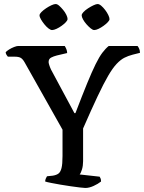

<svg xmlns="http://www.w3.org/2000/svg" viewBox="-20 -932 714 952"><path d="M403 0Q395 0 375.5 -2.5Q356 -5 330.5 -8.5Q305 -12 279.5 -16.5Q254 -21 233.5 -25Q213 -29 204 -32Q204 -40 207.5 -47.5Q211 -55 213 -58L242 -61Q260 -64 270 -71.5Q280 -79 285 -98.5Q290 -118 290 -159V-289L102 -623Q93 -639 83 -645Q73 -651 52 -651H19Q17 -654 13 -659Q9 -664 8 -673Q13 -679 25 -686.5Q37 -694 50 -699Q63 -704 70 -704H301Q305 -698 309 -688.5Q313 -679 313 -669L262 -657Q246 -653 233.5 -646.5Q221 -640 221 -624Q221 -620 224 -610Q227 -600 233 -587L349 -371H354Q388 -460 412 -518.5Q436 -577 454 -613.5Q472 -650 487.5 -670.5Q503 -691 519 -704H662Q667 -698 670.5 -689.5Q674 -681 674 -670L638 -661Q615 -655 596.5 -645.5Q578 -636 558.5 -615.5Q539 -595 516.5 -556.5Q494 -518 464 -454.5Q434 -391 392 -295V-133Q392 -110 386.5 -92Q381 -74 375 -67L474 -56Q476 -53 478.5 -47.5Q481 -42 481 -32Q466 -20 444 -10Q422 0 403 0ZM447 -783Q440 -783 429.5 -791.5Q419 -800 408.5 -812Q398 -824 391.5 -836Q385 -848 385 -856Q385 -863 394 -872.5Q403 -882 417 -891Q431 -900 444 -906Q457 -912 464 -912Q472 -912 482 -903.5Q492 -895 501.5 -882.5Q511 -870 517 -857.5Q523 -845 523 -837Q523 -831 514.5 -822Q506 -813 493.5 -804Q481 -795 468.5 -789Q456 -783 447 -783ZM238 -783Q231 -783 220.5 -791Q210 -799 200 -811.5Q190 -824 183 -836Q176 -848 176 -856Q176 -863 185.5 -872.5Q195 -882 208.5 -891Q222 -900 235 -906Q248 -912 256 -912Q264 -912 273.5 -903.5Q283 -895 293 -883Q303 -871 309 -858.5Q315 -846 315 -838Q315 -831 306.5 -822Q298 -813 285.5 -804Q273 -795 260 -789Q247 -783 238 -783Z"/></svg>

Font: Texturina 12pt
Style: Regular
Weight: 400
Designer: Guillermo Torres Carreño
Foundry: Omnibus-Type
Version: Version 1.002